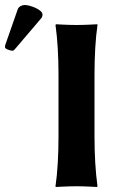

<svg xmlns="http://www.w3.org/2000/svg" viewBox="-58 -745 454 768"><path d="M176 -445V-200C176 -125 172 -54 164 0L165 3C165 3 213 0 248 0C282 0 330 3 330 3L332 0C324 -57 320 -125 320 -200V-445C320 -520 324 -592 332 -645L331 -648C331 -648 283 -645 248 -645C214 -645 166 -648 166 -648L164 -645C172 -588 176 -520 176 -445ZM41 -725C30 -725 17 -719 13 -708L-37 -565C-38 -562 -38 -557 -38 -556C-38 -549 -16 -542 -8 -542C-4 -542 0 -546 3 -550L107 -672C111 -677 112 -682 112 -687C112 -707 61 -725 41 -725Z"/></svg>

Font: Libertinus Sans
Style: Bold
Weight: 700
Designer: Philipp H. Poll, Khaled Hosny
Foundry: Caleb Maclennan
Version: Version 7.050;RELEASE